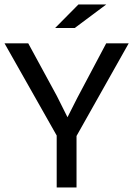

<svg xmlns="http://www.w3.org/2000/svg" viewBox="-20 -830 590 850"><path d="M549.8 -638.2 318.8 -228V0H231V-230L0 -638.2H105L231.9 -404.8L278.8 -311L321.8 -396L450.2 -638.2ZM450.2 -810.1 311 -706.1H224.1L327.1 -810.1ZM0 -638.2Z"/></svg>

Font: Code New Roman
Style: Regular
Weight: 400
Monospace: yes
Designer: Sam Radian
Foundry: Code New Roman
Version: Version 2.00 November 29, 2014